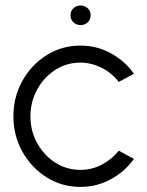

<svg xmlns="http://www.w3.org/2000/svg" viewBox="-20 -684 550 716"><path d="M423 -122 479.5 -91.5Q445.5 -44 393.2 -15.5Q341 13 280 13Q211 13 154.2 -22.5Q97.5 -58 63.8 -117.8Q30 -177.5 30 -250Q30 -323 63.8 -383Q97.5 -443 154.2 -478.5Q211 -514 280 -514Q341 -514 393.2 -485.5Q445.5 -457 479.5 -409L423 -378.5Q396 -413 357.8 -431.8Q319.5 -450.5 280 -450.5Q227.5 -450.5 185.2 -422.8Q143 -395 118.2 -349.5Q93.5 -304 93.5 -250Q93.5 -195.5 118.8 -150Q144 -104.5 186.2 -77.5Q228.5 -50.5 280 -50.5Q323 -50.5 360.5 -70.5Q398 -90.5 423 -122ZM280.5 -590.5Q264.5 -590.5 253.8 -600.8Q243 -611 243 -627Q243 -643 253.8 -653.2Q264.5 -663.5 280.5 -663.5Q296 -663.5 307 -653.2Q318 -643 318 -627Q318 -611 307.2 -600.8Q296.5 -590.5 280.5 -590.5Z"/></svg>

Font: Urbanist Light
Style: Regular
Weight: 300
Designer: Corey Hu
Foundry: Corey Hu
Version: Version 1.330; ttfautohint (v1.8.4.7-5d5b)